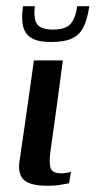

<svg xmlns="http://www.w3.org/2000/svg" viewBox="-20 -593 307 617"><path d="M182 -399Q173 -328 163 -256.5Q153 -185 143 -113Q137 -73 142 -54.5Q147 -36 177 -36Q184 -36 194 -37.5Q204 -39 208 -41L202 -4Q196 -3 176.5 0.5Q157 4 134 4Q100 4 80 -2.5Q60 -9 52 -20Q44 -31 42 -46Q40 -61 43 -77.5Q46 -94 48 -112Q53 -145 58.5 -183.5Q64 -222 69.5 -260.5Q75 -299 80 -335Q85 -371 89 -399Q112 -399 135.5 -399Q159 -399 182 -399ZM144 -458Q104 -458 82.5 -470Q61 -482 54.5 -507.5Q48 -533 54 -573H92Q87 -531 100 -514.5Q113 -498 150 -498Q191 -498 207 -516.5Q223 -535 228 -573H267Q261 -532 248.5 -506.5Q236 -481 211.5 -469.5Q187 -458 144 -458Z"/></svg>

Font: Genos Medium
Style: Italic
Weight: 500
Italic angle: -8°
Designer: Robert E. Leuschke
Foundry: Robert E. Leuschke
Version: Version 1.010